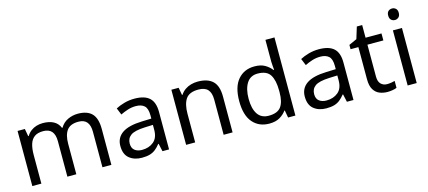

<svg xmlns="http://www.w3.org/2000/svg" viewBox="-58 -1277 4024 1804"><g transform="rotate(-15 1954.5 -375.0)"><path d="M85 0V-536H156L169 -463H174Q191 -491 215.5 -509.5Q240 -528 270 -537Q300 -546 332 -546Q394 -546 435.5 -524Q477 -502 496 -456H501Q528 -502 574.5 -524Q621 -546 673 -546Q764 -546 809 -499.5Q854 -453 854 -349V0H767V-345Q767 -408 740.5 -440Q714 -472 658 -472Q580 -472 546.5 -427Q513 -382 513 -296V0H426V-345Q426 -408 399 -440Q372 -472 316 -472Q262 -472 231 -449.5Q200 -427 186.5 -384Q173 -341 173 -278V0Z M1150 10Q1077 10 1029 -28.5Q981 -67 981 -149Q981 -229 1044 -272.5Q1107 -316 1238 -320L1329 -323V-355Q1329 -422 1300 -448Q1271 -474 1218 -474Q1176 -474 1138 -461.5Q1100 -449 1067 -433L1040 -499Q1075 -518 1123 -531.5Q1171 -545 1223 -545Q1321 -545 1368 -502Q1415 -459 1415 -365V0H1351L1334 -76H1330Q1307 -47 1282.5 -27.5Q1258 -8 1226.5 1Q1195 10 1150 10ZM1170 -61Q1238 -61 1283 -98.5Q1328 -136 1328 -214V-262L1249 -259Q1149 -255 1110.5 -227Q1072 -199 1072 -148Q1072 -103 1099.5 -82Q1127 -61 1170 -61Z M1581 0V-536H1652L1665 -463H1670Q1688 -491 1714.5 -509.5Q1741 -528 1773 -537Q1805 -546 1839 -546Q1935 -546 1984 -499.5Q2033 -453 2033 -349V0H1946V-343Q1946 -408 1917 -440Q1888 -472 1826 -472Q1737 -472 1703 -422Q1669 -372 1669 -278V0Z M2389 10Q2289 10 2229 -59.5Q2169 -129 2169 -267Q2169 -405 2229.5 -475.5Q2290 -546 2390 -546Q2452 -546 2491.5 -523Q2531 -500 2556 -467H2562Q2561 -480 2558.5 -505.5Q2556 -531 2556 -546V-760H2644V0H2573L2560 -72H2556Q2532 -38 2492 -14Q2452 10 2389 10ZM2403 -63Q2488 -63 2522.5 -109.5Q2557 -156 2557 -250V-266Q2557 -366 2524 -419.5Q2491 -473 2402 -473Q2331 -473 2295.5 -416.5Q2260 -360 2260 -265Q2260 -169 2295.5 -116Q2331 -63 2403 -63Z M2944 10Q2871 10 2823 -28.5Q2775 -67 2775 -149Q2775 -229 2838 -272.5Q2901 -316 3032 -320L3123 -323V-355Q3123 -422 3094 -448Q3065 -474 3012 -474Q2970 -474 2932 -461.5Q2894 -449 2861 -433L2834 -499Q2869 -518 2917 -531.5Q2965 -545 3017 -545Q3115 -545 3162 -502Q3209 -459 3209 -365V0H3145L3128 -76H3124Q3101 -47 3076.5 -27.5Q3052 -8 3020.5 1Q2989 10 2944 10ZM2964 -61Q3032 -61 3077 -98.5Q3122 -136 3122 -214V-262L3043 -259Q2943 -255 2904.5 -227Q2866 -199 2866 -148Q2866 -103 2893.5 -82Q2921 -61 2964 -61Z M3539 10Q3497 10 3461.5 -4.5Q3426 -19 3404 -55Q3382 -91 3382 -156V-468H3306V-510L3383 -545L3418 -659H3470V-536H3625V-468H3470V-158Q3470 -109 3493.5 -85.5Q3517 -62 3554 -62Q3574 -62 3595 -65.5Q3616 -69 3629 -73V-6Q3615 1 3589 5.5Q3563 10 3539 10Z M3736 0V-536H3824V0ZM3781 -625Q3759 -625 3744 -639Q3729 -653 3729 -681Q3729 -710 3744 -723.5Q3759 -737 3781 -737Q3801 -737 3816.5 -723.5Q3832 -710 3832 -681Q3832 -653 3816.5 -639Q3801 -625 3781 -625Z"/></g></svg>

Font: Noto Sans Symbols
Style: Regular
Weight: 400
Designer: Monotype Design Team
Foundry: Monotype Imaging Inc.
Version: Version 2.002